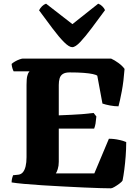

<svg xmlns="http://www.w3.org/2000/svg" viewBox="-20 -1022 752 1042"><path d="M582 0Q566 0 526.5 -1Q487 -2 434 -4.5Q381 -7 323 -10Q265 -13 209.5 -16.5Q154 -20 110.5 -24Q67 -28 43 -32Q43 -44 46 -55.5Q49 -67 51 -71L80 -74Q95 -76 104.5 -87.5Q114 -99 119 -119.5Q124 -140 124 -169V-561Q124 -594 128 -609.5Q132 -625 136.5 -630Q141 -635 140 -635H54Q51 -640 47.5 -651Q44 -662 43 -675Q49 -681 61 -688Q73 -695 85.5 -699.5Q98 -704 103 -704H583Q601 -696 622.5 -680.5Q644 -665 656 -648Q651 -580 641 -527Q631 -474 623 -445Q602 -445 577.5 -449.5Q553 -454 536 -460L508 -611Q502 -616 484 -620Q466 -624 435 -626.5Q404 -629 358 -629Q334 -629 321 -620.5Q308 -612 303.5 -596.5Q299 -581 299 -561V-396Q338 -398 367.5 -399Q397 -400 425.5 -402.5Q454 -405 488 -409L503 -390Q501 -366 498.5 -351.5Q496 -337 491 -324H299V-144Q299 -122 293.5 -104.5Q288 -87 283 -81H492L571 -269Q600 -269 627.5 -262.5Q655 -256 665 -251Q665 -213 662 -174Q659 -135 654.5 -100.5Q650 -66 645 -42Q641 -35 627.5 -25Q614 -15 601 -7.5Q588 0 582 0ZM372 -766Q355 -766 327.5 -793.5Q300 -821 265.5 -867Q231 -913 192 -966Q198 -978 208 -988Q218 -998 230 -1002L373 -891L513 -1002Q525 -998 535.5 -987.5Q546 -977 550 -967Q511 -914 476.5 -868Q442 -822 415.5 -794Q389 -766 372 -766Z"/></svg>

Font: Texturina 12pt Black
Style: Regular
Weight: 900
Designer: Guillermo Torres Carreño
Foundry: Omnibus-Type
Version: Version 1.002